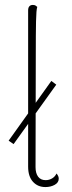

<svg xmlns="http://www.w3.org/2000/svg" viewBox="-20 -748 291 778"><path d="M15 -178 188 -420 208 -405 35 -164ZM164 10Q133 10 113.5 -11.5Q94 -33 94 -73V-706Q94 -717 99 -722.5Q104 -728 113 -728Q120 -728 124 -725.5Q128 -723 131 -720Q127 -709 126 -661.5Q125 -614 125 -524L124 -71Q124 -46 134.5 -32Q145 -18 165 -18Q179 -18 191 -25Q203 -32 209 -45Q214 -39 216 -34Q218 -29 218 -24Q218 -8 201.5 1Q185 10 164 10Z"/></svg>

Font: Arima Thin
Style: Regular
Weight: 100
Designer: Joana Correia and Natanael Gama
Foundry: NDISCOVER
Version: Version 1.101;gftools[0.9.23]